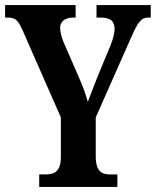

<svg xmlns="http://www.w3.org/2000/svg" viewBox="-20 -734 612 754"><path d="M134 0H441V-49H411C381 -49 356 -60 356 -120V-273L495 -587C522 -648 534 -665 563 -665H572V-714H359V-665H375C411 -665 430 -653 430 -620C430 -608 426 -586 415 -558L368 -445C351 -402 336 -364 325 -334C316 -365 306 -394 289 -432L229 -570C222 -587 216 -609 216 -624C216 -648 234 -665 267 -665H277V-714H0V-665H11C44 -665 52 -651 70 -612L219 -273V-118C219 -60 194 -49 158 -49H134Z"/></svg>

Font: Noto Serif Bengali ExtraCondensed
Style: Bold
Weight: 700
Width: 2
Designer: Juan Bruce, Universal Thirst, Indian Type Foundry and the Monotype Design Team.
Foundry: Monotype Imaging Inc.
Version: Version 2.003